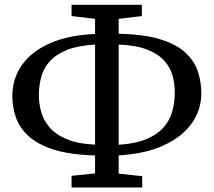

<svg xmlns="http://www.w3.org/2000/svg" viewBox="-20 -784 918 825"><path d="M287.5 21.5V-28.5L388.5 -39V-116Q279.5 -119 210 -141.5Q140.5 -164 101.8 -200Q63 -236 48 -280.5Q33 -325 33 -371Q33 -445.5 73.8 -504Q114.5 -562.5 194 -597.8Q273.5 -633 388.5 -638V-703L287.5 -715V-763.5H589.5V-715L490 -703V-639Q601 -636.5 670.8 -614.5Q740.5 -592.5 778.5 -556.2Q816.5 -520 830.8 -475.2Q845 -430.5 845 -383Q845 -311 803.2 -253Q761.5 -195 682 -158.8Q602.5 -122.5 490 -116.5V-38L591 -27V21.5ZM388.5 -162.5V-592.5Q317 -588.5 270 -570.2Q223 -552 196 -523Q169 -494 158 -456Q147 -418 147 -374Q147 -341 156.2 -305.5Q165.5 -270 191.2 -238.8Q217 -207.5 264.8 -186.8Q312.5 -166 388.5 -162.5ZM490 -162Q560.5 -166.5 607.2 -185.5Q654 -204.5 681.2 -234.8Q708.5 -265 719.8 -304Q731 -343 731 -387.5Q731 -423 721.8 -457.8Q712.5 -492.5 687 -521.8Q661.5 -551 614 -570.2Q566.5 -589.5 490 -592.5Z"/></svg>

Font: Merriweather 20pt
Style: Regular
Weight: 400
Version: Version 2.100